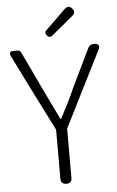

<svg xmlns="http://www.w3.org/2000/svg" viewBox="-62 -980 625 1022"><g transform="rotate(-5 251.0 -469.0)"><path d="M111 -510 221 -292V-29C221 -10 232 0 251 0C270 0 280 -10 280 -29V-292L482 -694C494 -717 487 -729 461 -729C447 -729 436 -723 430 -710L331 -506C308 -452 281 -401 253 -347H249C222 -401 198 -452 172 -506L72 -717C68 -725 61 -729 53 -729H34H31C13 -729 7 -719 15 -703ZM305 -842 359 -887C374 -899 375 -912 363 -926C350 -941 337 -941 323 -928L273 -879L216 -824C207 -815 207 -805 216 -795C225 -785 234 -784 244 -792Z"/></g></svg>

Font: GenSenRounded2 TW L
Style: Regular
Weight: 300
Version: Version 2.100;PS 2.1;hotconv 16.6.51;makeotf.lib2.5.65220 DE